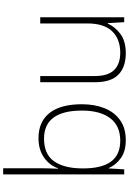

<svg xmlns="http://www.w3.org/2000/svg" viewBox="179 -759 814 1212"><g transform="rotate(90 586.0 -153.0)"><path d="M316 -540Q404 -540 451.5 -493Q499 -446 499 -347V0H460V-345Q460 -428 422 -466.5Q384 -505 313 -505Q226 -505 177 -453.5Q128 -402 128 -297V0H89V-530H120L126 -426H129Q148 -471 193.5 -505.5Q239 -540 316 -540Z M1042 0Q1042 -23 1043 -56Q1044 -89 1045 -112H1042Q1024 -59 974.5 -24Q925 11 852 11Q748 11 693 -59Q638 -129 638 -263Q638 -342 662.5 -404.5Q687 -467 737.5 -503.5Q788 -540 865 -540Q935 -540 978.5 -508.5Q1022 -477 1041 -432H1043L1049 -530H1081V234H1042ZM855 -24Q953 -24 997.5 -86.5Q1042 -149 1043 -262V-273Q1043 -387 1000.5 -446Q958 -505 868 -505Q774 -505 726 -441.5Q678 -378 678 -263Q678 -145 722 -84.5Q766 -24 855 -24Z"/></g></svg>

Font: Noto Sans Bengali ExtraLight
Style: Regular
Weight: 200
Designer: Jelle Bosma - Monotype Design Team
Foundry: Monotype Imaging Inc.
Version: Version 2.003; ttfautohint (v1.8.4.7-5d5b)